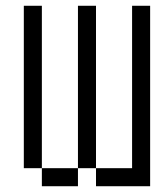

<svg xmlns="http://www.w3.org/2000/svg" viewBox="-20 -645 540 665"><path d="M125 -62.5H62.5V-625H125ZM125 -62.5H250V0H125ZM250 -625H312.5V-62.5H250ZM312.5 -62.5H437.5V-625H500V0H312.5Z"/></svg>

Font: 寒蝉点阵体 16px
Style: Regular
Weight: 400
Designer: Designed by Warren2060
Foundry: ChillType
Version: Version 1.000